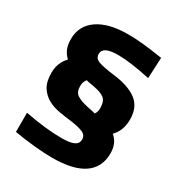

<svg xmlns="http://www.w3.org/2000/svg" viewBox="-180 -886 960 1024"><g transform="rotate(30 299.5 -374.5)"><path d="M290 12Q242 12 180 6Q118 0 54 -11V-129Q123 -116 177 -110Q231 -104 281 -104Q333 -104 356.5 -115.5Q380 -127 380 -152Q380 -178 355 -189.5Q330 -201 278 -208Q243 -212 204.5 -218.5Q166 -225 134 -242Q102 -259 81 -291Q60 -323 60 -379Q60 -411 70.5 -437Q81 -463 101 -484Q82 -501 71 -525.5Q60 -550 60 -587Q60 -669 126.5 -715Q193 -761 311 -761Q334 -761 356 -760Q378 -759 403.5 -756.5Q429 -754 459 -750Q489 -746 527 -740L521 -612Q461 -625 410 -632Q359 -639 324 -639Q274 -639 251 -627.5Q228 -616 228 -592Q228 -564 258.5 -553.5Q289 -543 354 -535Q447 -524 497.5 -486.5Q548 -449 548 -372Q548 -303 506 -261Q548 -226 548 -164Q548 -77 483 -32.5Q418 12 290 12ZM368 -306Q380 -321 380 -345Q380 -387 359.5 -403.5Q339 -420 300 -427Q296 -428 288 -429.5Q280 -431 271 -432.5Q262 -434 254.5 -435.5Q247 -437 244 -439Q228 -422 228 -394Q228 -357 251 -342Q274 -327 317 -318Q320 -317 327.5 -315.5Q335 -314 343 -312.5Q351 -311 358 -309Q365 -307 368 -306Z"/></g></svg>

Font: Encode Sans Wide
Style: Bold
Weight: 700
Designer: Pablo Impallari, Andres Torresi
Foundry: Pablo Impallari, Andres Torresi
Version: Version 1.000; ttfautohint (v1.00) -l 8 -r 50 -G 200 -x 14 -